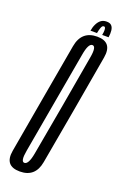

<svg xmlns="http://www.w3.org/2000/svg" viewBox="-159 -717 488 763"><g transform="rotate(20 85.0 -336.0)"><path d="M32 3Q97 3 109 -64.5Q121 -132 151 -300.5Q180.5 -469 192.2 -537.5Q204 -606 139 -606Q73 -606 60.8 -537.5Q48.5 -469 19 -300.5Q-10.5 -132.5 -22.2 -64.8Q-34 3 32 3ZM37.5 -35.5Q21 -35.5 29.8 -84Q38.5 -132.5 68 -300.5Q98 -468.5 106.5 -518.2Q115 -568 132 -568Q149.5 -568 140.5 -518.5Q131.5 -469 102.5 -300.5Q72.5 -133 63.8 -84.2Q55 -35.5 37.5 -35.5ZM153.5 -675Q139.5 -675 130 -668Q120.5 -661 114 -648Q107.5 -635 105 -619H132.5Q135 -632 137.5 -639.5Q140 -647 142.5 -650.2Q145 -653.5 150 -653.5Q153 -653.5 154.8 -650.5Q156.5 -647.5 156.8 -640Q157 -632.5 154.5 -619H181.5Q184 -635 182.5 -648Q181 -661 174.2 -668Q167.5 -675 153.5 -675Z"/></g></svg>

Font: Anybody UltraCondensed Light
Style: Italic
Weight: 300
Width: 1
Italic angle: -10°
Version: Version 1.113;gftools[0.9.25]